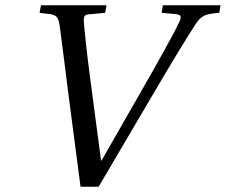

<svg xmlns="http://www.w3.org/2000/svg" viewBox="-20 -712 861 732"><path d="M130.9 -663.1 136.2 -691.9H386.2L380.9 -663.1L316.9 -657.2Q304.2 -655.8 301.3 -647.9Q298.3 -640.1 299.8 -624Q311.5 -500.5 330.1 -366.2L365.2 -100.1H367.2L509.8 -349.1Q634.8 -566.9 663.1 -627Q670.9 -644 668 -650.4Q665 -656.7 650.9 -658.2L596.2 -663.1L601.1 -691.9H820.8L815.9 -663.1Q774.9 -660.2 758.1 -652.1Q741.2 -644 725.1 -619.1Q665.5 -526.9 559.1 -345.2L356 0H287.1L245.1 -319.8Q238.8 -368.7 226.6 -466.3Q214.4 -564 208 -610.8Q204.6 -637.2 196.8 -646.5Q189 -655.8 170.9 -658.2Z"/></svg>

Font: Linguistics Pro
Style: Italic
Weight: 400
Italic angle: -12°
Designer: Stefan Peev, Context Ltd
Foundry: Stefan Peev, Context Ltd
Version: Version 001.000